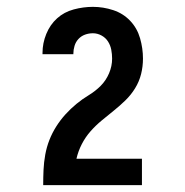

<svg xmlns="http://www.w3.org/2000/svg" viewBox="-20 -863 540 560"><path d="M106 -323V-324Q106 -346 107 -368Q108 -390 112 -412Q116 -434 124 -454.5Q132 -475 144 -494Q156 -513 171 -529.5Q186 -546 203 -560Q220 -574 239 -585.5Q258 -597 273.5 -612.5Q289 -628 298 -649Q307 -670 307 -692Q307 -705 304.5 -718Q302 -731 295 -742Q288 -753 276 -759.5Q264 -766 251 -766Q239 -766 228 -762Q217 -758 209 -749.5Q201 -741 197.5 -729.5Q194 -718 194 -707V-705H104V-709Q104 -737 115 -764Q126 -791 146.5 -809.5Q167 -828 195 -835.5Q223 -843 251 -843Q281 -843 310 -833.5Q339 -824 359.5 -802.5Q380 -781 388.5 -751.5Q397 -722 397 -692Q397 -669 391.5 -647Q386 -625 374 -605.5Q362 -586 345.5 -570Q329 -554 311.5 -540Q294 -526 276.5 -511.5Q259 -497 244 -480Q229 -463 218.5 -442.5Q208 -422 203 -400H394V-323Z"/></svg>

Font: Iosevka
Style: Bold
Weight: 700
Monospace: yes
Designer: Belleve Invis
Foundry: Belleve Invis
Version: Version 32.5.0; ttfautohint (v1.8.4)